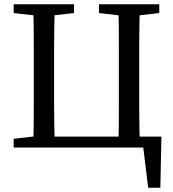

<svg xmlns="http://www.w3.org/2000/svg" viewBox="-20 -690 809 898"><path d="M135 0Q137 -52 137.5 -103.5Q138 -155 138 -207Q138 -259 138 -310V-359Q138 -412 138 -464Q138 -516 137.5 -568Q137 -620 135 -670H236Q235 -619 234 -567Q233 -515 233 -463Q233 -411 233 -359V-310Q233 -258 233 -205.5Q233 -153 234 -102Q235 -51 236 0ZM533 0Q535 -52 535.5 -103.5Q536 -155 536 -207Q536 -259 536 -310V-359Q536 -412 536 -464Q536 -516 535.5 -568Q535 -620 533 -670H634Q633 -619 632 -567Q631 -515 631 -463Q631 -411 631 -359V-310Q631 -258 631 -205.5Q631 -153 632 -102Q633 -51 634 0ZM185 0V-51H735L730 188H673L644 -50L699 0ZM44 -629V-670H326V-629L195 -614H175ZM443 -629V-670H725V-629L594 -614H573ZM44 0V-41L175 -56H185V0Z"/></svg>

Font: Source Serif 4 Variable
Style: Regular
Weight: 400
Designer: Frank Grießhammer
Foundry: Adobe
Version: Version 4.005;hotconv 1.1.0;makeotfexe 2.6.0